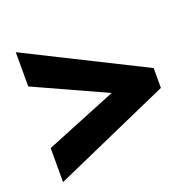

<svg xmlns="http://www.w3.org/2000/svg" viewBox="-102 -795 777 764"><g transform="rotate(-20 286.0 -413.0)"><path d="M40 -138 534 -357V-441L40 -688V-543L343 -405L40 -282Z"/></g></svg>

Font: Noto Sans Tamil UI Black
Style: Regular
Weight: 900
Designer: Jelle Bosma - Monotype Design Team
Foundry: Monotype Imaging Inc.
Version: Version 2.004